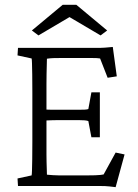

<svg xmlns="http://www.w3.org/2000/svg" viewBox="-20 -772 572 797"><path d="M460 4.9Q429.7 1 416.5 0.5Q403.3 0 389.6 0H54.7L52.7 -31.2L111.3 -43.9Q112.3 -48.8 112.8 -64.9Q113.3 -81.1 113.8 -110.8Q114.3 -140.6 114.3 -184.6V-387.7Q114.3 -432.6 113.8 -462.9Q113.3 -493.2 112.8 -509.3Q112.3 -525.4 111.3 -529.3L52.7 -542L54.7 -573.2H375Q385.7 -573.2 394.5 -573.2Q403.3 -573.2 415.5 -574.2Q427.7 -575.2 448.2 -577.1L464.8 -455.1L426.8 -449.2L395.5 -529.3Q390.6 -530.3 381.3 -530.8Q372.1 -531.2 361.3 -531.2H232.4Q213.9 -531.2 201.2 -530.8Q188.5 -530.3 174.8 -528.3Q174.8 -525.4 174.3 -506.8Q173.8 -488.3 173.3 -464.8Q172.9 -441.4 172.9 -422.9V-130.9Q172.9 -117.2 173.3 -99.1Q173.8 -81.1 174.3 -66.4Q174.8 -51.8 174.8 -46.9Q186.5 -45.9 199.2 -44.9Q211.9 -43.9 225.6 -43.9H340.8Q360.4 -43.9 374.5 -44.4Q388.7 -44.9 397.5 -45.9Q406.2 -46.9 410.2 -47.9L460 -138.7L497.1 -130.9ZM359.4 -202.1 346.7 -269.5Q341.8 -271.5 331.5 -272.5Q321.3 -273.4 306.6 -273.4H221.7Q210.9 -273.4 195.8 -272.9Q180.7 -272.5 161.1 -271.5V-317.4Q180.7 -316.4 195.8 -316.4Q210.9 -316.4 221.7 -316.4H306.6Q321.3 -316.4 331.5 -316.9Q341.8 -317.4 346.7 -319.3L359.4 -388.7H394.5V-202.1ZM424.8 -645.5 397.5 -625 240.2 -717.8H296.9L139.6 -625L112.3 -645.5L240.2 -752H296.9Z"/></svg>

Font: Crimson Pro ExtraLight
Style: Regular
Weight: 250
Designer: Jacques Le Bailly
Foundry: Baron von Fonthausen
Version: Version 1.003